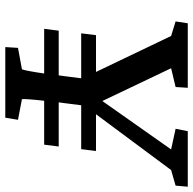

<svg xmlns="http://www.w3.org/2000/svg" viewBox="-22 -708 730 726"><g transform="rotate(90 343.0 -345.0)"><path d="M106 -287H276L268 -224L265 -202H96L89 -147H258C250 -93 245 -70 242 -63L161 -48L158 0H425L433 -48L355 -63C354 -70 355 -93 361 -147H527L534 -202H367L370 -224L378 -287H544L551 -343H412L623 -627L682 -644L686 -690H476L467 -644L545 -627L362 -367L238 -627L309 -644L312 -690H68L61 -644L116 -627L252 -343H113Z"/></g></svg>

Font: TPK Tissa Web Medium
Style: Italic
Weight: 500
Italic angle: -7°
Designer: Jacques Le Bailly, Suppakit Chalermlarp | Katatrad Co.,Ltd.
Foundry: Jacques Le Bailly, Cadson Demak Co.,Ltd.
Version: Version 5.000;Glyphs 3.1.2 (3151)